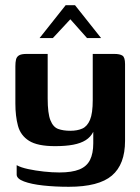

<svg xmlns="http://www.w3.org/2000/svg" viewBox="-20 -606 539 737"><path d="M244 111Q191 111 145.5 106Q100 101 72 90.5Q44 80 44 64V28Q60 37 88 43Q116 49 148 52.5Q180 56 208 56Q256 56 284.5 44.5Q313 33 325.5 8Q338 -17 338 -56V-100Q328 -80 309 -68Q290 -56 261 -50.5Q232 -45 191 -45Q124 -45 91.5 -65.5Q59 -86 49 -123Q39 -160 39 -209V-352Q39 -367 41.5 -377.5Q44 -388 53 -393.5Q62 -399 82 -399H163Q163 -373 163 -352.5Q163 -332 163 -313.5Q163 -295 163 -274.5Q163 -254 163 -228Q163 -171 173.5 -144.5Q184 -118 203.5 -111Q223 -104 250 -104Q277 -104 296 -112.5Q315 -121 325.5 -146Q336 -171 336 -222V-399H419Q440 -399 450 -392.5Q460 -386 460 -360V-65Q460 25 409.5 68Q359 111 244 111ZM132 -460 232 -586H268L368 -460H314L250 -532L183 -460Z"/></svg>

Font: Genos SemiBold
Style: Regular
Weight: 600
Designer: Robert E. Leuschke
Foundry: Robert E. Leuschke
Version: Version 1.010